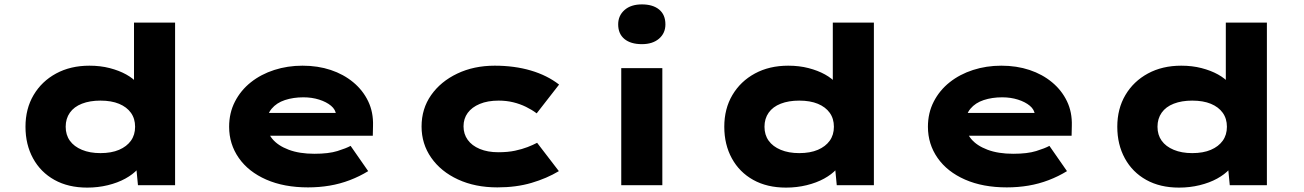

<svg xmlns="http://www.w3.org/2000/svg" viewBox="-20 -843 5937 874"><path d="M377 11Q291 11 228 -24Q165 -59 130.5 -122Q96 -185 96 -266Q96 -348 133 -410.5Q170 -473 235.5 -508.5Q301 -544 387 -544Q437 -544 479.5 -533Q522 -522 554.5 -504Q587 -486 607.5 -462Q628 -438 633 -413L590 -401V-740H777V0H608L595 -135L632 -122Q628 -96 606.5 -72.5Q585 -49 550.5 -30Q516 -11 471 0Q426 11 377 11ZM437 -146Q487 -146 522 -161Q557 -176 576 -202.5Q595 -229 595 -266Q595 -303 576 -329.5Q557 -356 522 -370.5Q487 -385 437 -385Q389 -385 353 -371Q317 -357 298 -330Q279 -303 279 -266Q279 -229 298 -202.5Q317 -176 353 -161Q389 -146 437 -146Z M1382 10Q1273 10 1192 -25.5Q1111 -61 1067 -124Q1023 -187 1023 -266Q1023 -329 1049.5 -380.5Q1076 -432 1122 -468.5Q1168 -505 1228.5 -524.5Q1289 -544 1357 -544Q1427 -544 1485.5 -524.5Q1544 -505 1588 -468.5Q1632 -432 1656 -382Q1680 -332 1678 -270L1677 -225H1145L1122 -329H1528L1510 -301V-320Q1508 -344 1487 -361.5Q1466 -379 1433 -389.5Q1400 -400 1361 -400Q1315 -400 1277 -387.5Q1239 -375 1216.5 -348Q1194 -321 1194 -281Q1194 -242 1219.5 -211Q1245 -180 1294 -161.5Q1343 -143 1411 -143Q1476 -143 1516 -155.5Q1556 -168 1576 -179L1656 -64Q1617 -40 1572.5 -23Q1528 -6 1480.5 2Q1433 10 1382 10Z M2244 10Q2143 10 2065 -26Q1987 -62 1943 -125Q1899 -188 1899 -267Q1899 -348 1942.5 -410Q1986 -472 2061.5 -508Q2137 -544 2232 -544Q2322 -544 2396.5 -522Q2471 -500 2525 -458L2423 -327Q2402 -343 2374.5 -356.5Q2347 -370 2316 -377.5Q2285 -385 2250 -385Q2200 -385 2164 -370Q2128 -355 2109 -329Q2090 -303 2090 -268Q2090 -233 2109 -206.5Q2128 -180 2164 -165Q2200 -150 2248 -150Q2292 -150 2324.5 -157Q2357 -164 2381.5 -173.5Q2406 -183 2425 -193L2524 -64Q2469 -31 2399.5 -10.5Q2330 10 2244 10Z M2808 0V-533H2995V0ZM2902 -642Q2851 -642 2822.5 -665.5Q2794 -689 2794 -732Q2794 -772 2823 -797.5Q2852 -823 2902 -823Q2952 -823 2980.5 -799.5Q3009 -776 3009 -732Q3009 -692 2980 -667Q2951 -642 2902 -642Z M3558 11Q3472 11 3409 -24Q3346 -59 3311.5 -122Q3277 -185 3277 -266Q3277 -348 3314 -410.5Q3351 -473 3416.5 -508.5Q3482 -544 3568 -544Q3618 -544 3660.5 -533Q3703 -522 3735.5 -504Q3768 -486 3788.5 -462Q3809 -438 3814 -413L3771 -401V-740H3958V0H3789L3776 -135L3813 -122Q3809 -96 3787.5 -72.5Q3766 -49 3731.5 -30Q3697 -11 3652 0Q3607 11 3558 11ZM3618 -146Q3668 -146 3703 -161Q3738 -176 3757 -202.5Q3776 -229 3776 -266Q3776 -303 3757 -329.5Q3738 -356 3703 -370.5Q3668 -385 3618 -385Q3570 -385 3534 -371Q3498 -357 3479 -330Q3460 -303 3460 -266Q3460 -229 3479 -202.5Q3498 -176 3534 -161Q3570 -146 3618 -146Z M4563 10Q4454 10 4373 -25.5Q4292 -61 4248 -124Q4204 -187 4204 -266Q4204 -329 4230.5 -380.5Q4257 -432 4303 -468.5Q4349 -505 4409.5 -524.5Q4470 -544 4538 -544Q4608 -544 4666.5 -524.5Q4725 -505 4769 -468.5Q4813 -432 4837 -382Q4861 -332 4859 -270L4858 -225H4326L4303 -329H4709L4691 -301V-320Q4689 -344 4668 -361.5Q4647 -379 4614 -389.5Q4581 -400 4542 -400Q4496 -400 4458 -387.5Q4420 -375 4397.5 -348Q4375 -321 4375 -281Q4375 -242 4400.5 -211Q4426 -180 4475 -161.5Q4524 -143 4592 -143Q4657 -143 4697 -155.5Q4737 -168 4757 -179L4837 -64Q4798 -40 4753.5 -23Q4709 -6 4661.5 2Q4614 10 4563 10Z M5347 11Q5261 11 5198 -24Q5135 -59 5100.5 -122Q5066 -185 5066 -266Q5066 -348 5103 -410.5Q5140 -473 5205.5 -508.5Q5271 -544 5357 -544Q5407 -544 5449.5 -533Q5492 -522 5524.5 -504Q5557 -486 5577.5 -462Q5598 -438 5603 -413L5560 -401V-740H5747V0H5578L5565 -135L5602 -122Q5598 -96 5576.5 -72.5Q5555 -49 5520.5 -30Q5486 -11 5441 0Q5396 11 5347 11ZM5407 -146Q5457 -146 5492 -161Q5527 -176 5546 -202.5Q5565 -229 5565 -266Q5565 -303 5546 -329.5Q5527 -356 5492 -370.5Q5457 -385 5407 -385Q5359 -385 5323 -371Q5287 -357 5268 -330Q5249 -303 5249 -266Q5249 -229 5268 -202.5Q5287 -176 5323 -161Q5359 -146 5407 -146Z"/></svg>

Font: Lexend Tera ExtraBold
Style: Regular
Weight: 800
Designer: Bonnie Shaver-Troup, Thomas Jockin
Foundry: Lexend
Version: Version 1.007